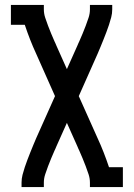

<svg xmlns="http://www.w3.org/2000/svg" viewBox="-20 -540 540 775"><path d="M67 215V197Q67 181 71 165.5Q75 150 80 135Q85 120 90.5 105.5Q96 91 102 76Q108 61 114 46.5Q120 32 126 18L202 -152L126 -323Q113 -351 101.5 -380.5Q90 -410 80 -440H24V-520H157V-502Q157 -485 162.5 -468.5Q168 -452 174 -436Q180 -420 186.5 -404.5Q193 -389 200 -373Q202 -369 204 -364.5Q206 -360 208 -355L250 -261L292 -355Q294 -360 296 -364.5Q298 -369 300 -373Q307 -389 313.5 -404.5Q320 -420 326 -436Q332 -452 337.5 -468.5Q343 -485 343 -502V-520H433V-502Q433 -486 429 -470.5Q425 -455 420 -440Q415 -425 409.5 -410.5Q404 -396 398 -381Q392 -366 386 -351.5Q380 -337 374 -323L298 -152L374 18Q387 46 398.5 75.5Q410 105 420 135H476V215H343V197Q343 180 337.5 163.5Q332 147 326 131Q320 115 313.5 99.5Q307 84 300 68Q298 64 296 59.5Q294 55 292 50L250 -44L208 50Q206 55 204 59.5Q202 64 200 68Q193 84 186.5 99.5Q180 115 174 131Q168 147 162.5 163.5Q157 180 157 197V215Z"/></svg>

Font: Iosevka Curly Slab Medium
Style: Regular
Weight: 500
Monospace: yes
Designer: Belleve Invis
Foundry: Belleve Invis
Version: Version 22.1.2; ttfautohint (v1.8.4)